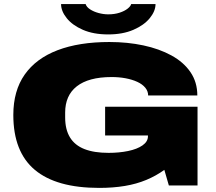

<svg xmlns="http://www.w3.org/2000/svg" viewBox="-20 -905 1052 937"><path d="M464 12Q255 12 150 -76Q45 -164 45 -344Q45 -462 100.5 -541Q156 -620 261 -660Q366 -700 514 -700Q602 -700 679.5 -683.5Q757 -667 816.5 -634.5Q876 -602 909.5 -553Q943 -504 943 -439H703Q703 -460 689 -477Q675 -494 650 -505.5Q625 -517 593 -523Q561 -529 525 -529Q468 -529 425.5 -517.5Q383 -506 354.5 -483.5Q326 -461 312 -429Q298 -397 298 -356V-332Q298 -273 321.5 -234.5Q345 -196 392 -177.5Q439 -159 510 -159Q561 -159 605 -168Q649 -177 675.5 -195.5Q702 -214 702 -240V-244H493V-384H944V0H804L782 -76Q742 -47 694 -27Q646 -7 589 2.5Q532 12 464 12ZM508 -737Q436 -737 384.5 -759.5Q333 -782 305.5 -816.5Q278 -851 278 -885H398Q402 -871 419.5 -859.5Q437 -848 461 -841.5Q485 -835 508 -835Q539 -835 563.5 -843Q588 -851 603 -863Q618 -875 620 -885H739Q739 -851 711 -816.5Q683 -782 631 -759.5Q579 -737 508 -737Z"/></svg>

Font: Archivo Expanded Black
Style: Regular
Weight: 900
Width: 7
Designer: Hector Gatti
Foundry: Omnibus-Type
Version: Version 2.001